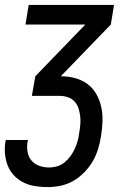

<svg xmlns="http://www.w3.org/2000/svg" viewBox="-25 -540 545 783"><path d="M169 223Q143 223 118 219Q93 215 71.5 204.5Q50 194 33 176.5Q16 159 7 136.5Q-2 114 -4.5 88.5Q-7 63 -3 38L-1 31H89L88 35Q84 56 87 77Q90 98 102.5 113.5Q115 129 134.5 136Q154 143 175 143Q192 143 208.5 138Q225 133 238.5 122Q252 111 262.5 96.5Q273 82 280 66.5Q287 51 291.5 35Q296 19 298 2Q301 -15 302.5 -32.5Q304 -50 302 -66.5Q300 -83 295 -98.5Q290 -114 279 -126Q268 -138 252 -143.5Q236 -149 219 -149H105L119 -229L323 -440H79L92 -520H440L427 -440L223 -229Q253 -229 281 -221.5Q309 -214 331.5 -197.5Q354 -181 368 -156Q382 -131 388 -103Q394 -75 393 -45Q392 -15 387 15Q383 41 375 67.5Q367 94 353 118Q339 142 318.5 163Q298 184 273.5 198Q249 212 222 217.5Q195 223 169 223Z"/></svg>

Font: Iosevka Medium Oblique
Style: Regular
Weight: 500
Italic angle: -9°
Monospace: yes
Designer: Belleve Invis
Foundry: Belleve Invis
Version: Version 32.5.0; ttfautohint (v1.8.4)